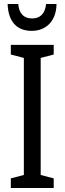

<svg xmlns="http://www.w3.org/2000/svg" viewBox="-20 -938 323 958"><path d="M262 -918H210C205 -869 180 -846 140 -846C99 -846 75 -870 71 -918H18C21 -829 65 -784 138 -784C212 -784 261 -835 262 -918ZM248 0V-48L183 -65V-649L248 -666V-714H34V-666L99 -649V-65L34 -48V0Z"/></svg>

Font: Noto Sans UI Condensed
Style: Regular
Weight: 400
Width: 3
Designer: Monotype Design Team
Foundry: Monotype Imaging Inc.
Version: Version 1.901